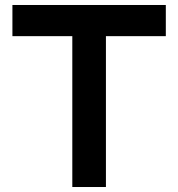

<svg xmlns="http://www.w3.org/2000/svg" viewBox="-20 -750 715 770"><path d="M29.8 -605V-730H645V-605H404.8V0H270V-605Z"/></svg>

Font: Miedinger*
Style: Bold
Weight: 700
Version: Version 001.000